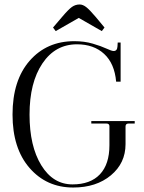

<svg xmlns="http://www.w3.org/2000/svg" viewBox="-20 -826 645 858"><path d="M229 -687 217 -703 258 -751Q286 -784 301.5 -795Q317 -806 336 -806Q350 -806 365 -794.5Q380 -783 408 -750L447 -703L435 -687L332 -746ZM307 12Q188 12 112 -75.5Q36 -163 36 -314Q36 -467 112.5 -554.5Q189 -642 312 -642Q357 -642 394.5 -631Q432 -620 455.5 -609Q479 -598 488 -598Q504 -598 505 -619L506 -636H519V-461H499Q492 -542 445.5 -585Q399 -628 324 -628Q227 -628 169.5 -542.5Q112 -457 112 -314Q112 -173 164.5 -87.5Q217 -2 304 -2Q384 -2 426.5 -47Q469 -92 469 -177V-262Q469 -274 455 -274H388V-285H582V-274H555Q541 -274 541 -261V-182Q541 -97 475.5 -42.5Q410 12 307 12Z"/></svg>

Font: Arapey Regular-Display
Style: Regular
Weight: 400
Designer: Eduardo Rodriguez Tunni
Foundry: Eduardo Rodriguez Tunni
Version: Version 4.000